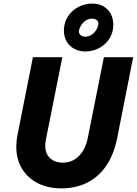

<svg xmlns="http://www.w3.org/2000/svg" viewBox="-20 -1037 759 1065"><path d="M70.3 -223.1Q70.3 -254.9 76.7 -286.6L162.6 -719.7H325.7L233.9 -259.3Q231 -243.2 231 -228.5Q231 -185.1 257.3 -159.9Q283.7 -134.8 328.6 -134.8Q382.3 -134.8 418.5 -172.4Q454.6 -210 467.3 -273.4L556.2 -719.7H718.8L629.4 -268.6Q611.8 -181.6 570.6 -119.6Q529.3 -57.6 465.8 -24.9Q402.3 7.8 320.3 7.8Q246.1 7.8 189.5 -21Q132.8 -49.8 101.6 -102.1Q70.3 -154.3 70.3 -223.1ZM334.5 -867.2Q334.5 -882.3 337.4 -897.5Q344.2 -931.6 366.5 -959Q388.7 -986.3 421.6 -1001.7Q454.6 -1017.1 491.7 -1017.1Q526.9 -1017.1 553.5 -1002Q580.1 -986.8 594.2 -960.2Q608.4 -933.6 608.4 -900.4Q608.4 -885.7 605.5 -869.6Q599.1 -835.9 577.1 -809.1Q555.2 -782.2 522.7 -766.8Q490.2 -751.5 453.6 -751.5Q419.9 -751.5 392.6 -765.9Q365.2 -780.3 349.9 -806.4Q334.5 -832.5 334.5 -867.2ZM524.9 -898.4Q525.9 -903.3 525.9 -905.8Q525.9 -918 516.4 -925.8Q506.8 -933.6 489.3 -933.6Q465.3 -933.6 445.6 -915.3Q425.8 -897 418 -868.7Q417.5 -866.7 417.5 -862.8Q417.5 -850.1 427.7 -841.8Q438 -833.5 453.6 -833.5Q478 -833.5 498.3 -852.1Q518.6 -870.6 524.9 -898.4Z"/></svg>

Font: Reddit Sans Chocolate ExBold
Style: Italic
Weight: 800
Italic angle: -11.25°
Designer: Stephen Hutchings
Version: Version 1.013